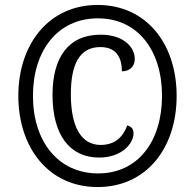

<svg xmlns="http://www.w3.org/2000/svg" viewBox="-20 -745 787 775"><path d="M374 10C570 10 693 -146 693 -358C693 -568 571 -725 374 -725C178 -725 54 -568 54 -358C54 -149 176 10 374 10ZM376 -45C216 -45 113 -173 113 -358C113 -541 213 -671 375 -671C536 -671 634 -542 634 -358C634 -175 537 -45 376 -45ZM380 -109C472 -109 519 -166 519 -207C519 -225 511 -233 494 -239C477 -194 446 -160 386 -160C309 -160 266 -231 266 -364C266 -484 300 -555 385 -555C453 -555 472 -508 472 -457C500 -457 524 -474 524 -507C524 -553 481 -605 386 -605C256 -605 192 -513 192 -362C192 -201 261 -109 380 -109Z"/></svg>

Font: Noto Serif Sinhala Condensed Black
Style: Regular
Weight: 900
Width: 3
Designer: Jelle Bosma - Monotype Design Team
Foundry: Monotype Imaging Inc.
Version: Version 2.007